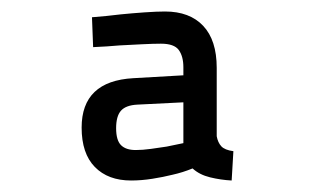

<svg xmlns="http://www.w3.org/2000/svg" viewBox="-20 -686 570 334"><path d="M357 -449Q359 -438 365 -431.5Q371 -425 386 -423L383 -372Q364 -373 345.5 -377.5Q327 -382 315 -393Q298 -386 280 -382Q264 -378 245 -375Q226 -372 208 -372Q168 -372 145 -395.5Q122 -419 122 -464Q122 -545 212 -550L299 -555V-569Q299 -588 291 -599Q283 -610 260 -610Q247 -610 227 -609Q207 -608 188 -607Q166 -605 142 -604L140 -656Q166 -658 190 -661Q210 -663 231.5 -664.5Q253 -666 267 -666Q310 -666 333.5 -641Q357 -616 357 -568ZM219 -504Q199 -503 190.5 -493.5Q182 -484 182 -463Q182 -442 190.5 -433.5Q199 -425 216 -425Q228 -425 242.5 -427Q257 -429 270 -431Q285 -434 299 -437V-508Z"/></svg>

Font: Panefresco 500wt
Style: Regular
Weight: 700
Foundry: Campivisivi & Chank Co
Version: Version 1.001